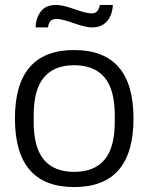

<svg xmlns="http://www.w3.org/2000/svg" viewBox="-20 -739 596 771"><path d="M123 -628.9Q124.5 -668.9 144.8 -694.1Q165 -719.2 205.1 -719.2Q231.4 -719.2 279.5 -702.1Q327.6 -685.1 348.1 -685.1Q375.5 -685.1 380.9 -719.2H433.1Q431.6 -679.7 410.2 -654.3Q388.7 -628.9 349.1 -628.9Q324.2 -628.9 275.9 -646Q227.5 -663.1 207 -663.1Q176.3 -663.1 172.9 -628.9ZM277.8 12.2Q40 12.2 40 -263.2Q40 -538.1 277.8 -538.1Q516.1 -538.1 516.1 -263.2Q516.1 12.2 277.8 12.2ZM277.8 -48.8Q358.9 -48.8 399.9 -97.7Q440.9 -146.5 440.9 -251V-274.9Q440.9 -378.9 399.9 -428Q358.9 -477.1 277.8 -477.1Q197.3 -477.1 156.2 -428Q115.2 -378.9 115.2 -274.9V-251Q115.2 -146.5 156.2 -97.7Q197.3 -48.8 277.8 -48.8Z"/></svg>

Font: Archivo Light
Style: Regular
Weight: 300
Designer: Hector Gatti
Foundry: Omnibus-Type
Version: Version 2.001